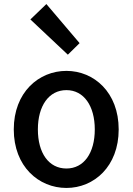

<svg xmlns="http://www.w3.org/2000/svg" viewBox="-20 -914 655 948"><path d="M308 14C444 14 566 -92 566 -275C566 -458 444 -564 308 -564C171 -564 48 -458 48 -275C48 -92 171 14 308 14ZM308 -82C221 -82 167 -158 167 -275C167 -391 221 -469 308 -469C394 -469 448 -391 448 -275C448 -158 394 -82 308 -82ZM315 -644 373 -701 209 -894 130 -818Z"/></svg>

Font: Noto Sans CJK TC Medium
Style: Regular
Weight: 500
Designer: Ryoko NISHIZUKA 西塚涼子 (kana, bopomofo & ideographs); Paul D. Hunt (Latin, Greek & Cyrillic); Sandoll Communications 산돌커뮤니
Foundry: Adobe
Version: Version 2.004;hotconv 1.0.118;makeotfexe 2.5.65603